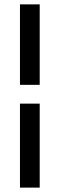

<svg xmlns="http://www.w3.org/2000/svg" viewBox="-20 -731 280 883"><path d="M71.8 131.8V-254.4H162.6V131.8ZM162.6 -340.8H71.8V-710.9H162.6Z"/></svg>

Font: RobotoSquareBracket
Style: Square-Bracket
Weight: 400
Version: Version 2.137; 2017